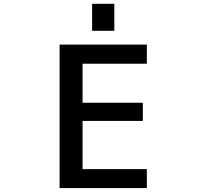

<svg xmlns="http://www.w3.org/2000/svg" viewBox="-20 -959 1040 980"><path d="M450.2 -801.8V-939.5H563.5V-801.8ZM401.4 -633.8V-434.6H709V-341.8H401.4V-95.7H729.5V1H284.2V-731.4H729.5V-633.8Z"/></svg>

Font: GenEi Gothic M SemiBold
Style: Regular
Weight: 500
Designer: o_tamon (Modified); [Source Han Sans]
Ryoko NISHIZUKA  (kana & ideographs); Paul D. Hunt (Latin, Greek & Cyrillic); Wenl
Version: Version 1.1a;Original Version 1.004